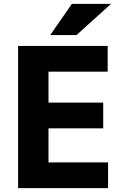

<svg xmlns="http://www.w3.org/2000/svg" viewBox="-20 -966 618 986"><path d="M238 -786 349 -946H550L373 -786ZM73 0V-730H533V-598H229V-439H510V-307H229V-132H535V0Z"/></svg>

Font: Freely
Style: Bold
Weight: 700
Designer: Kris Sowersby
Foundry: Klim Type Foundry
Version: Version 1.006;hotconv 1.0.113;makeotfexe 2.5.65598;200799169